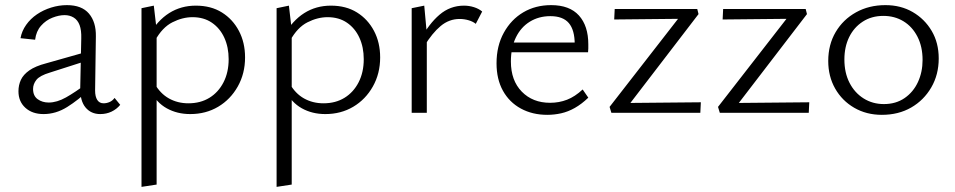

<svg xmlns="http://www.w3.org/2000/svg" viewBox="-20 -440 3725 749"><path d="M371 5Q335 5 313.5 -21Q292 -47 293 -98L297 -290Q298 -322 290.5 -342Q283 -362 267.5 -371.5Q252 -381 232 -381Q210 -381 184.5 -371Q159 -361 140 -339.5Q121 -318 117 -285L60 -291Q65 -319 82 -343Q99 -367 124 -384Q149 -401 179.5 -410.5Q210 -420 241 -420Q299 -420 327 -387Q355 -354 354 -298L351 -87Q351 -63 359.5 -50Q368 -37 384 -37Q396 -37 407.5 -42Q419 -47 427 -58L449 -31Q435 -14 415 -4.5Q395 5 371 5ZM150 5Q106 5 79 -19.5Q52 -44 52 -84Q52 -108 61.5 -128.5Q71 -149 94.5 -165.5Q118 -182 160 -193L326 -240L331 -207L175 -157Q135 -145 122 -128.5Q109 -112 109 -93Q109 -66 127 -53Q145 -40 170 -40Q202 -40 237.5 -60Q273 -80 317 -113L329 -91Q286 -50 242 -22.5Q198 5 150 5Z M722 5Q671 5 630.5 -17.5Q590 -40 567 -86L583 -114Q605 -75 639 -56Q673 -37 715 -37Q762 -37 797 -58.5Q832 -80 852 -119Q872 -158 872 -209Q872 -256 855 -293Q838 -330 806.5 -351.5Q775 -373 731 -373Q692 -373 652.5 -353Q613 -333 585 -282L560 -301Q594 -360 640 -389Q686 -418 744 -418Q803 -418 845.5 -391.5Q888 -365 912 -319.5Q936 -274 936 -216Q936 -153 907.5 -102.5Q879 -52 831 -23.5Q783 5 722 5ZM532 289V-408L580 -418L591 -324V280Z M1249 5Q1198 5 1157.5 -17.5Q1117 -40 1094 -86L1110 -114Q1132 -75 1166 -56Q1200 -37 1242 -37Q1289 -37 1324 -58.5Q1359 -80 1379 -119Q1399 -158 1399 -209Q1399 -256 1382 -293Q1365 -330 1333.5 -351.5Q1302 -373 1258 -373Q1219 -373 1179.5 -353Q1140 -333 1112 -282L1087 -301Q1121 -360 1167 -389Q1213 -418 1271 -418Q1330 -418 1372.5 -391.5Q1415 -365 1439 -319.5Q1463 -274 1463 -216Q1463 -153 1434.5 -102.5Q1406 -52 1358 -23.5Q1310 5 1249 5ZM1059 289V-408L1107 -418L1118 -324V280Z M1586 0V-408L1635 -418L1645 -309V0ZM1635 -260 1620 -285Q1653 -347 1694.5 -382.5Q1736 -418 1790 -418Q1810 -418 1829 -412Q1848 -406 1861 -395L1836 -347Q1825 -356 1808 -361Q1791 -366 1773 -366Q1732 -366 1699 -338.5Q1666 -311 1635 -260Z M2115 8Q2057 8 2012 -16.5Q1967 -41 1942 -86Q1917 -131 1917 -193Q1917 -261 1945.5 -312.5Q1974 -364 2021.5 -392Q2069 -420 2130 -420Q2202 -420 2238.5 -379.5Q2275 -339 2275 -267Q2275 -259 2275 -251Q2275 -243 2274 -236H2222V-267Q2222 -323 2199 -350Q2176 -377 2127 -377Q2082 -377 2047 -355.5Q2012 -334 1992.5 -294Q1973 -254 1973 -200Q1973 -126 2015.5 -82.5Q2058 -39 2126 -39Q2161 -39 2192 -51Q2223 -63 2253 -91L2275 -59Q2249 -34 2222.5 -19Q2196 -4 2169 2Q2142 8 2115 8ZM1952 -236 1960 -274H2265V-236Z M2358 -23 2641 -387 2672 -367 2376 -364 2378 -405H2700L2705 -385L2422 -16L2394 -38L2714 -41L2712 0H2365Z M2781 -23 3064 -387 3095 -367 2799 -364 2801 -405H3123L3128 -385L2845 -16L2817 -38L3137 -41L3135 0H2788Z M3420 8Q3360 8 3312.5 -19.5Q3265 -47 3238 -94.5Q3211 -142 3211 -202Q3211 -266 3240 -315Q3269 -364 3319.5 -392Q3370 -420 3434 -420Q3494 -420 3540.5 -393Q3587 -366 3614.5 -319.5Q3642 -273 3642 -212Q3642 -149 3613 -99Q3584 -49 3534.5 -20.5Q3485 8 3420 8ZM3428 -34Q3475 -34 3509 -57.5Q3543 -81 3561 -120Q3579 -159 3579 -206Q3579 -258 3559 -297Q3539 -336 3504.5 -357Q3470 -378 3426 -378Q3380 -378 3345.5 -355.5Q3311 -333 3292.5 -295Q3274 -257 3274 -208Q3274 -156 3294 -117Q3314 -78 3349 -56Q3384 -34 3428 -34Z"/></svg>

Font: Ysabeau Office Light
Style: Regular
Weight: 300
Designer: Christian Thalmann (Catharsis Fonts)
Version: Version 2.001;gftools[0.9.30]; featfreeze: tnum,lnum,ss02